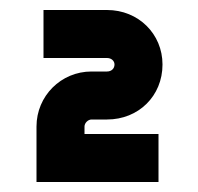

<svg xmlns="http://www.w3.org/2000/svg" viewBox="-20 -721 396 384"><path d="M305 -592C305 -653 257 -701 194 -701H67V-605H194C203 -605 209 -599 209 -592C209 -584 203 -578 194 -578H163C102 -578 53 -529 53 -468V-357H297V-453H149V-468C149 -475 156 -482 163 -482H194C257 -482 305 -529 305 -592Z"/></svg>

Font: Righteous
Style: Regular
Weight: 400
Designer: Astigmatic (AOETI)
Foundry: Astigmatic (AOETI)
Version: Version 1.000